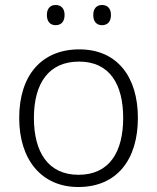

<svg xmlns="http://www.w3.org/2000/svg" viewBox="-20 -740 630 770"><path d="M168 -680C168 -654 181 -639 203 -639C226 -639 239 -654 239 -680C239 -705 226 -720 203 -720C181 -720 168 -705 168 -680ZM354 -680C354 -654 367 -639 389 -639C412 -639 425 -654 425 -680C425 -705 412 -720 389 -720C367 -720 354 -705 354 -680ZM533 -267C533 -432 450 -542 298 -542C148 -542 57 -439 57 -267C57 -99 147 10 294 10C449 10 533 -100 533 -267ZM116 -267C116 -408 177 -493 297 -493C422 -493 474 -399 474 -267C474 -131 419 -39 295 -39C173 -39 116 -130 116 -267Z"/></svg>

Font: Noto Sans Kannada Light
Style: Regular
Weight: 300
Designer: Jelle Bosma - Monotype Design Team
Foundry: Monotype Imaging Inc.
Version: Version 2.005